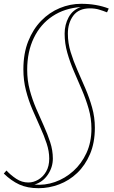

<svg xmlns="http://www.w3.org/2000/svg" viewBox="-28 -770 599 1010"><path d="M6 127Q28 151 57.5 170.5Q87 190 121 190Q148 190 173.5 175Q199 160 215 132Q231 104 231 64Q231 26 217.5 -15Q204 -56 183.5 -101Q163 -146 142.5 -194Q122 -242 108.5 -294.5Q95 -347 95 -405Q95 -489 120.5 -553Q146 -617 189 -661Q232 -705 286.5 -727.5Q341 -750 399 -750Q480 -750 544 -725L535 -705Q515 -713 493.5 -719.5Q472 -726 445 -726Q386 -726 357.5 -687.5Q329 -649 329 -593Q329 -544 343.5 -496.5Q358 -449 379 -401.5Q400 -354 421 -305Q442 -256 456.5 -204.5Q471 -153 471 -98Q471 -19 445.5 40.5Q420 100 378 140Q336 180 283 200Q230 220 175 220Q116 220 73.5 200.5Q31 181 -8 143ZM397 -733Q312 -727 248.5 -685Q185 -643 150 -570.5Q115 -498 115 -403Q115 -347 128.5 -296.5Q142 -246 162 -199.5Q182 -153 202 -109Q222 -65 236 -22Q250 21 250 64Q250 110 223.5 149Q197 188 153 201Q208 206 261 187.5Q314 169 357.5 130Q401 91 427 34.5Q453 -22 453 -93Q453 -147 438.5 -197.5Q424 -248 403 -297Q382 -346 361 -394.5Q340 -443 326 -492.5Q312 -542 312 -593Q312 -640 333 -679Q354 -718 397 -733Z"/></svg>

Font: Georama Extended Thin
Style: Italic
Weight: 100
Width: 7
Italic angle: -9°
Designer: Jean-Baptiste Levee
Foundry: Production Type
Version: Version 1.000